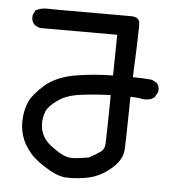

<svg xmlns="http://www.w3.org/2000/svg" viewBox="-45 -571 590 646"><g transform="rotate(5 250.0 -248.5)"><path d="M45.4 -95.7Q43 -103 40.8 -114.5Q38.6 -126 38.6 -138.7Q38.6 -151.4 39.6 -161.1Q42 -187.5 52.7 -211.9Q64 -236.3 100.6 -269Q138.2 -302.2 204.6 -313.5Q266.1 -323.7 329.1 -324.2L331.1 -461.9H73.7Q60.1 -463.4 50.3 -472.2Q41.5 -481.4 41.5 -495.1Q41.5 -502 42.5 -504.4L49.8 -519.5L51.8 -520.5Q67.4 -528.8 85.9 -528.8Q86.9 -528.8 90.3 -528.8Q93.8 -528.8 126.5 -528.3Q192.9 -528.3 365.7 -528.3Q369.1 -528.3 372.1 -528.3Q388.2 -528.3 395.5 -521Q400.4 -516.1 401.4 -509.3Q401.9 -506.3 401.9 -496.1Q401.9 -458.5 396 -324.2Q397.9 -324.2 405.3 -324.2Q427.2 -324.2 460.4 -321.3L476.6 -313L477.5 -312Q485.8 -302.7 485.8 -289.6Q485.8 -286.6 484.9 -281.7L474.6 -263.2L473.1 -262.2Q460.9 -253.4 444.8 -253.4Q439.5 -253.4 435.1 -253.9Q416 -257.8 394.5 -257.8Q394 -257.8 393.6 -257.8Q391.6 -106.4 389.6 -77.6Q387.7 -44.9 353.5 -14.9Q319.3 15.1 279.3 24.4Q247.1 31.7 211.9 31.7Q197.8 31.7 194.8 31.2Q170.4 26.9 148.4 14.6Q103 -10.7 79.1 -37.1Q66.9 -51.3 56.6 -68.8Q49.8 -81.1 45.4 -95.7ZM170.9 -50.3Q192.9 -37.1 208 -36.1Q212.4 -35.6 215.8 -35.6Q219.2 -35.6 221.7 -35.9Q224.1 -36.1 227.5 -36.1Q240.7 -37.1 272.9 -42.5Q295.9 -55.7 311 -65.9Q323.2 -74.7 324.2 -94.7Q325.2 -117.7 327.1 -257.8Q275.4 -256.3 227.1 -250Q176.8 -243.7 147.9 -221.7Q118.7 -200.2 112.3 -182.6Q105 -163.1 105 -143.8Q105 -124.5 112.3 -107.4Q119.6 -90.3 134 -77.1Q148.4 -64 170.9 -50.3Z"/></g></svg>

Font: Bakudai
Style: Bold
Weight: 700
Version: Version 1.48